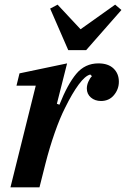

<svg xmlns="http://www.w3.org/2000/svg" viewBox="-20 -807 543 827"><path d="M134 -438H51L64 -491L269 -534L225 -360L236 -356Q271 -444 308.5 -489Q346 -534 404 -534Q446 -534 469 -512Q492 -490 492 -455Q492 -423 471 -397.5Q450 -372 415 -372Q389 -372 371.5 -387Q354 -402 354 -426Q354 -440 360.5 -455Q367 -470 376 -479L369 -486Q347 -481 319 -443Q291 -405 261 -344Q238 -299 215.5 -234.5Q193 -170 176 -103L150 0H25ZM196 -770 228 -787 327 -681 476 -787 503 -764 351 -591H274Z"/></svg>

Font: IBM Plex Serif SmBld
Style: Italic
Weight: 600
Italic angle: -14°
Designer: Mike Abbink, Paul van der Laan, Pieter van Rosmalen
Foundry: Bold Monday
Version: Version 3.001